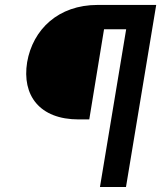

<svg xmlns="http://www.w3.org/2000/svg" viewBox="-20 -747 644 767"><path d="M379.3 0H483.3L604 -727.3H370C212.7 -727.3 111.2 -629.3 88.4 -498.6C67.1 -366.5 137.4 -269.9 294.7 -269.9H336.6L395.6 -630H484Z"/></svg>

Font: Magic Ui Pro Semi Bold
Style: Italic
Weight: 600
Italic angle: -9.39999°
Designer: Stefan Endress, Andreas Faust
Version: Version 1.000;FEAKit 1.0